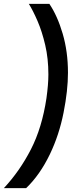

<svg xmlns="http://www.w3.org/2000/svg" viewBox="-60 -860 414 1000"><path d="M76 120H-40Q43 31 101 -82Q159 -195 182 -349Q192 -421 192 -472Q192 -555 175.5 -625.5Q159 -696 135.5 -750.5Q112 -805 90 -840H197Q239 -778 266.5 -684.5Q294 -591 294 -481Q294 -389 271 -273Q248 -157 200 -57Q148 51 76 120Z"/></svg>

Font: Tanohe Sans Medium
Style: Italic
Weight: 500
Designer: Village Type and Design LLC & Cristiano Sobral
Foundry: Cooper Hewitt Smithsonian Design Museum
Version: Version 1.00;September 29, 2021;FontCreator 13.0.0.2655 64-b